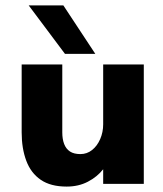

<svg xmlns="http://www.w3.org/2000/svg" viewBox="-20 -679 601 709"><path d="M226 10Q167 10 130.5 -15Q94 -40 77 -85.5Q60 -131 60 -190V-441H210V-190Q210 -165 217 -147Q224 -129 238.5 -119.5Q253 -110 277 -110Q301 -110 320 -125Q339 -140 350 -165.5Q361 -191 361 -220V-441H511V0H361V-54Q339 -26 304.5 -8Q270 10 226 10ZM220 -480 86 -659H214L332 -480Z"/></svg>

Font: Teachers
Style: Bold
Weight: 700
Designer: Alfredo Marco Pradil, Chank Diesel
Version: Version 1.001